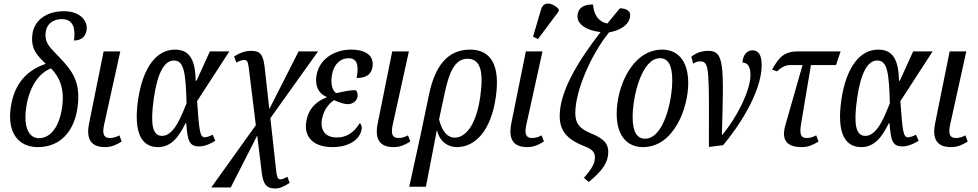

<svg xmlns="http://www.w3.org/2000/svg" viewBox="-20 -829 5578 1095"><path d="M196 10C322 10 403 -78 422 -215C443 -363 390 -427 319 -502C265 -559 232 -582 241 -649C247 -689 279 -720 333 -720C399 -720 411 -665 402 -598C441 -598 469 -618 474 -659C481 -706 442 -765 344 -765C247 -765 176 -715 165 -635C153 -547 196 -509 241 -465C138 -430 61 -357 41 -214C21 -71 86 10 196 10ZM202 -41C143 -41 114 -106 129 -213C148 -348 212 -417 271 -439C313 -396 351 -332 334 -216C318 -105 268 -41 202 -41Z M579 10C616 10 644 -3 674 -22L661 -57C643 -48 628 -42 607 -42C577 -42 560 -57 574 -119L666 -536H571L488 -125C469 -30 504 10 579 10Z M881 10C960 10 1002 -54 1038 -126H1042C1050 -31 1056 6 1116 6C1152 6 1186 -13 1208 -26L1193 -61C1179 -53 1159 -46 1148 -46C1120 -46 1116 -82 1104 -252L1288 -536H1177L1101 -369H1096C1094 -511 1045 -546 977 -546C876 -546 795 -450 767 -257C740 -65 791 10 881 10ZM904 -54C848 -54 837 -124 857 -266C877 -410 916 -484 972 -484C1031 -484 1039 -410 1044 -240C1019 -182 977 -54 904 -54Z M1185 240H1296L1447 -56L1472 149C1480 220 1498 246 1550 246C1575 246 1600 235 1632 214L1619 179C1607 186 1591 194 1580 194C1560 194 1558 176 1551 108L1522 -155L1794 -536H1683L1516 -207L1489 -449C1480 -520 1463 -539 1412 -539C1384 -539 1353 -531 1315 -507L1328 -472C1339 -479 1360 -487 1372 -487C1388 -487 1394 -480 1399 -441L1439 -115Z M1876 10C1970 10 2032 -33 2042 -90C2046 -109 2039 -121 2032 -127C1996 -69 1953 -45 1901 -45C1824 -45 1807 -100 1816 -149C1828 -215 1868 -246 1885 -258C1922 -242 1944 -235 1965 -235C1992 -235 2015 -254 2019 -277C2022 -299 2014 -311 2007 -315C1975 -315 1940 -307 1900 -298C1880 -302 1863 -347 1873 -401C1884 -466 1924 -497 1968 -497C2025 -497 2024 -442 2014 -384C2079 -384 2098 -414 2104 -445C2113 -496 2087 -546 1981 -546C1893 -546 1802 -497 1785 -399C1775 -336 1798 -295 1843 -276L1842 -273C1789 -254 1739 -212 1727 -137C1712 -54 1761 10 1876 10Z M2225 10C2262 10 2290 -3 2320 -22L2307 -57C2289 -48 2274 -42 2253 -42C2223 -42 2206 -57 2220 -119L2312 -536H2217L2134 -125C2115 -30 2150 10 2225 10Z M2427 -291 2380 -66 2314 236H2409L2471 -84H2473C2489 -16 2540 10 2586 10C2689 10 2781 -82 2808 -278C2833 -455 2781 -546 2661 -546C2532 -546 2461 -452 2427 -291ZM2574 -44C2531 -44 2500 -82 2484 -148L2515 -293C2540 -412 2572 -494 2646 -494C2721 -494 2739 -420 2719 -278C2695 -108 2631 -44 2574 -44Z M3048 -606 3166 -764 3167 -776C3138 -810 3082 -828 3066 -776L3020 -620ZM2987 10C3024 10 3052 -3 3082 -22L3069 -57C3051 -48 3036 -42 3015 -42C2985 -42 2968 -57 2982 -119L3074 -536H2979L2896 -125C2877 -30 2912 10 2987 10Z M3338 209C3420 141 3449 95 3449 36C3449 -10 3423 -39 3349 -69C3284 -96 3261 -126 3261 -184C3261 -313 3352 -519 3453 -644C3542 -661 3574 -705 3574 -742C3574 -765 3557 -780 3516 -782C3491 -753 3467 -724 3444 -695C3392 -705 3367 -745 3362 -803C3329 -804 3281 -797 3274 -745C3266 -692 3325 -655 3405 -646C3270 -471 3172 -305 3172 -167C3172 -82 3214 -33 3318 7C3355 21 3373 39 3373 68C3373 98 3361 128 3310 185Z M3647 10C3822 10 3905 -211 3905 -355C3905 -490 3839 -546 3757 -546C3584 -546 3497 -332 3497 -181C3497 -53 3558 10 3647 10ZM3659 -38C3616 -38 3588 -72 3588 -161C3588 -282 3640 -497 3744 -497C3787 -497 3814 -462 3814 -372C3814 -253 3765 -38 3659 -38Z M3923 -506 3933 -466C3948 -476 3960 -479 3974 -479C4027 -479 4024 -433 4023 9L4104 -1C4183 -94 4324 -298 4324 -458C4324 -518 4304 -542 4272 -542C4243 -542 4218 -521 4214 -472C4242 -473 4260 -451 4260 -401C4260 -315 4183 -158 4099 -60H4097C4108 -453 4112 -539 4020 -539C3983 -539 3951 -528 3923 -506Z M4553 10C4590 10 4618 -3 4648 -22L4635 -57C4617 -48 4602 -42 4581 -42C4551 -42 4538 -57 4548 -119L4605 -458H4748L4774 -536H4533C4452 -536 4424 -504 4383 -432L4412 -422C4438 -448 4464 -458 4486 -458H4557L4459 -115C4432 -20 4478 10 4553 10Z M4892 10C4971 10 5013 -54 5049 -126H5053C5061 -31 5067 6 5127 6C5163 6 5197 -13 5219 -26L5204 -61C5190 -53 5170 -46 5159 -46C5131 -46 5127 -82 5115 -252L5299 -536H5188L5112 -369H5107C5105 -511 5056 -546 4988 -546C4887 -546 4806 -450 4778 -257C4751 -65 4802 10 4892 10ZM4915 -54C4859 -54 4848 -124 4868 -266C4888 -410 4927 -484 4983 -484C5042 -484 5050 -410 5055 -240C5030 -182 4988 -54 4915 -54Z M5404 10C5441 10 5469 -3 5499 -22L5486 -57C5468 -48 5453 -42 5432 -42C5402 -42 5385 -57 5399 -119L5491 -536H5396L5313 -125C5294 -30 5329 10 5404 10Z"/></svg>

Font: Noto Serif ExtraCondensed
Style: Italic
Weight: 400
Width: 2
Italic angle: -12°
Designer: Monotype Design Team
Foundry: Monotype Imaging Inc.
Version: Version 2.014